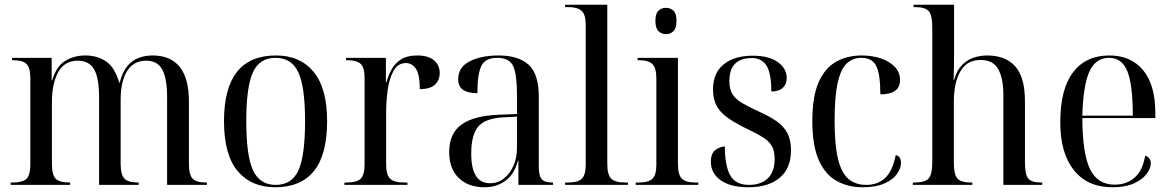

<svg xmlns="http://www.w3.org/2000/svg" viewBox="-20 -780 4940 810"><path d="M25 0V-10H33Q75 -10 91.5 -25.5Q108 -41 108 -86V-449Q108 -494 92 -510Q76 -526 34 -526H31V-536H198V-441H200Q218 -501 255.5 -523.5Q293 -546 340 -546Q391 -546 428 -520.5Q465 -495 483 -431H485Q496 -476 517 -501Q538 -526 565.5 -536Q593 -546 623 -546Q777 -546 777 -352V-88Q777 -42 793 -26Q809 -10 850 -10H853V0H685V-369Q685 -449 664.5 -486.5Q644 -524 597 -524Q543 -524 516 -480Q489 -436 489 -360V-89Q489 -43 505 -26.5Q521 -10 562 -10H565V0H398V-369Q398 -451 377 -487.5Q356 -524 308 -524Q253 -524 226 -476.5Q199 -429 199 -346V-88Q199 -42 215 -26Q231 -10 274 -10H276V0Z M1141 10Q1040 10 982.5 -58.5Q925 -127 925 -269Q925 -546 1144 -546Q1246 -546 1303 -477Q1360 -408 1360 -269Q1360 -127 1304.5 -58.5Q1249 10 1141 10ZM1143 0Q1211 0 1239 -61.5Q1267 -123 1267 -269Q1267 -414 1238.5 -475Q1210 -536 1142 -536Q1075 -536 1047 -475Q1019 -414 1019 -269Q1019 -123 1047.5 -61.5Q1076 0 1143 0Z M1433 0V-10H1442Q1485 -10 1501.5 -26Q1518 -42 1518 -85V-451Q1518 -494 1502 -510Q1486 -526 1443 -526H1440V-536H1608V-432H1610Q1618 -461 1632 -487Q1646 -513 1672 -529.5Q1698 -546 1741 -546Q1786 -546 1810.5 -526Q1835 -506 1835 -472Q1835 -442 1815 -423Q1795 -404 1751 -404Q1751 -466 1734.5 -490Q1718 -514 1693 -514Q1659 -514 1641 -482.5Q1623 -451 1616 -403Q1609 -355 1609 -304V-88Q1609 -43 1625.5 -26.5Q1642 -10 1686 -10H1699V0Z M2024 10Q1956 10 1915.5 -29Q1875 -68 1875 -139Q1875 -217 1927 -254.5Q1979 -292 2085 -296L2161 -299V-381Q2161 -464 2145.5 -500Q2130 -536 2077 -536Q2027 -536 2010.5 -501.5Q1994 -467 1994 -387Q1954 -387 1933.5 -401Q1913 -415 1913 -446Q1913 -497 1962 -521.5Q2011 -546 2083 -546Q2167 -546 2210 -507Q2253 -468 2253 -373V-79Q2253 -38 2265.5 -24Q2278 -10 2310 -10H2313V0H2167V-102H2165Q2150 -45 2112.5 -17.5Q2075 10 2024 10ZM2047 -7Q2081 -7 2106.5 -27.5Q2132 -48 2146.5 -81.5Q2161 -115 2161 -156V-288L2104 -285Q2027 -281 1997.5 -246Q1968 -211 1968 -132Q1968 -7 2047 -7Z M2364 0V-10H2375Q2418 -10 2434.5 -26Q2451 -42 2451 -86V-675Q2451 -719 2433.5 -734.5Q2416 -750 2377 -750H2364V-760H2542V-89Q2542 -43 2558.5 -26.5Q2575 -10 2618 -10H2629V0Z M2790 -636Q2771 -636 2758 -648.5Q2745 -661 2745 -692Q2745 -723 2758 -735Q2771 -747 2790 -747Q2808 -747 2821 -735Q2834 -723 2834 -692Q2834 -661 2821 -648.5Q2808 -636 2790 -636ZM2662 0V-10H2675Q2716 -10 2732.5 -26Q2749 -42 2749 -86V-449Q2749 -493 2732.5 -509.5Q2716 -526 2676 -526H2670V-536H2840V-89Q2840 -43 2856.5 -26.5Q2873 -10 2914 -10H2926V0Z M3137 10Q3062 10 3020.5 -19.5Q2979 -49 2979 -97Q2979 -134 2999 -148Q3019 -162 3038 -162Q3038 -81 3060.5 -40.5Q3083 0 3140 0Q3190 0 3219 -27.5Q3248 -55 3248 -109Q3248 -143 3236.5 -163.5Q3225 -184 3199 -200.5Q3173 -217 3130 -237Q3079 -262 3048 -284.5Q3017 -307 3002.5 -335Q2988 -363 2988 -403Q2988 -472 3033 -508.5Q3078 -545 3156 -545Q3225 -545 3262 -517.5Q3299 -490 3299 -452Q3299 -425 3282.5 -409.5Q3266 -394 3234 -394Q3234 -470 3214 -502.5Q3194 -535 3152 -535Q3057 -535 3057 -438Q3057 -404 3070 -383Q3083 -362 3110 -346Q3137 -330 3178 -311Q3226 -290 3257 -268Q3288 -246 3302.5 -217Q3317 -188 3317 -146Q3317 -70 3269.5 -30Q3222 10 3137 10Z M3619 10Q3557 10 3509 -17Q3461 -44 3434 -105Q3407 -166 3407 -269Q3407 -374 3434 -434Q3461 -494 3508 -520Q3555 -546 3615 -546Q3660 -546 3696.5 -533.5Q3733 -521 3755 -498Q3777 -475 3777 -442Q3777 -382 3694 -382Q3694 -464 3677.5 -500Q3661 -536 3613 -536Q3579 -536 3553.5 -513.5Q3528 -491 3514.5 -433Q3501 -375 3501 -269Q3501 -170 3515 -111Q3529 -52 3558.5 -26Q3588 0 3635 0Q3682 0 3713.5 -28.5Q3745 -57 3759 -126Q3781 -121 3781 -93Q3781 -70 3764 -46Q3747 -22 3711 -6Q3675 10 3619 10Z M3831 0V-10H3838Q3882 -10 3897.5 -27Q3913 -44 3913 -95V-667Q3913 -715 3898.5 -732.5Q3884 -750 3842 -750H3834V-760H4005V-543Q4005 -519 4004.5 -496Q4004 -473 4003 -443H4005Q4017 -484 4039 -506Q4061 -528 4088.5 -537Q4116 -546 4144 -546Q4223 -546 4263.5 -499.5Q4304 -453 4304 -354V-95Q4304 -45 4317.5 -27.5Q4331 -10 4372 -10H4377V0H4213V-379Q4213 -449 4191.5 -488Q4170 -527 4117 -527Q4076 -527 4051.5 -504Q4027 -481 4015.5 -441.5Q4004 -402 4004 -352V-94Q4004 -44 4019 -27Q4034 -10 4077 -10H4082V0Z M4673 10Q4568 10 4510.5 -62Q4453 -134 4453 -264Q4453 -404 4507 -475Q4561 -546 4660 -546Q4751 -546 4802.5 -484Q4854 -422 4854 -304V-282H4546Q4547 -130 4579 -65.5Q4611 -1 4682 -1Q4733 -1 4767 -31Q4801 -61 4811 -123Q4823 -120 4829 -111Q4835 -102 4835 -91Q4835 -70 4817.5 -46.5Q4800 -23 4764 -6.5Q4728 10 4673 10ZM4759 -292Q4759 -423 4736 -479.5Q4713 -536 4659 -536Q4603 -536 4576.5 -479.5Q4550 -423 4546 -292Z"/></svg>

Font: Noto Serif Display SemiCondensed
Style: Regular
Weight: 400
Width: 4
Designer: Monotype Design Team
Foundry: Monotype Imaging Inc.
Version: Version 2.009